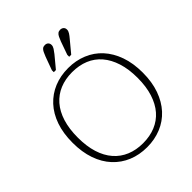

<svg xmlns="http://www.w3.org/2000/svg" viewBox="-257 -1104 1278 1278"><g transform="rotate(-45 382.5 -464.5)"><path d="M383 17Q310 17 249.5 -8Q189 -33 144.5 -81Q100 -129 76 -198Q52 -267 52 -355Q52 -444 76 -513Q100 -582 144.5 -630Q189 -678 249.5 -703Q310 -728 383 -728Q454 -728 515 -703Q576 -678 620 -630Q664 -582 688.5 -513Q713 -444 713 -355Q713 -267 688.5 -198Q664 -129 620 -81Q576 -33 515 -8Q454 17 383 17ZM382 -21Q447 -21 499 -42.5Q551 -64 587.5 -106Q624 -148 644 -210.5Q664 -273 664 -355Q664 -437 644 -499.5Q624 -562 587.5 -604.5Q551 -647 499 -668.5Q447 -690 382 -690Q318 -690 266 -668.5Q214 -647 177 -604.5Q140 -562 120.5 -499.5Q101 -437 101 -355Q101 -273 120.5 -211Q140 -149 177 -106.5Q214 -64 266 -42.5Q318 -21 382 -21ZM330 -887Q337 -905 343.5 -918.5Q350 -932 358.5 -939Q367 -946 381 -946Q396 -946 405 -937.5Q414 -929 414 -914Q414 -901 405 -887Q396 -873 384 -858L316 -776H296V-794ZM474 -887Q481 -905 487.5 -918.5Q494 -932 503 -939Q512 -946 525 -946Q540 -946 549.5 -937.5Q559 -929 559 -914Q559 -901 550 -887Q541 -873 528 -858L460 -776H441V-794Z"/></g></svg>

Font: Roboto Serif 20pt Thin
Style: Regular
Weight: 250
Version: Version 1.008